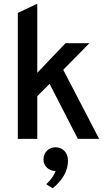

<svg xmlns="http://www.w3.org/2000/svg" viewBox="-20 -742 590 1026"><path d="M75.2 0V-672.9L179.2 -722.2V-353L330.1 -511.2H458L317.9 -369.1L509.8 0H396L245.1 -293.9L179.2 -228V0ZM227.1 242.2Q232.9 236.8 240 229.5Q247.1 222.2 253.9 213.1Q260.7 204.1 266.8 193.6Q272.9 183.1 277.3 171.9Q263.7 171.9 252 167.2Q240.2 162.6 231.4 154.5Q222.7 146.5 217.5 135.3Q212.4 124 212.4 110.8Q212.4 95.7 217.5 83.5Q222.7 71.3 231.4 62.7Q240.2 54.2 252 49.6Q263.7 44.9 276.4 44.9Q290 44.9 302.2 49.8Q314.5 54.7 323.5 63.7Q332.5 72.8 337.9 86.2Q343.3 99.6 343.3 117.2Q343.3 157.7 322 195.1Q300.8 232.4 261.2 264.2Z"/></svg>

Font: Overpass
Style: Regular
Weight: 400
Designer: Delve Withrington
Foundry: Delve Fonts
Version: Version 1.001